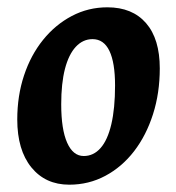

<svg xmlns="http://www.w3.org/2000/svg" viewBox="-20 -493 482 525"><path d="M169.4 12Q104.2 12 65.7 -35.4Q27.2 -82.9 27.2 -166.4Q27.2 -231.1 45.7 -286.7Q64.1 -342.2 97.7 -383.9Q131.3 -425.6 176.4 -449.3Q221.4 -473 273.6 -473Q341.9 -473 379.4 -429.7Q416.9 -386.5 416.9 -306Q416.9 -238.6 398.4 -180.8Q380 -122.9 346.7 -79.6Q313.4 -36.4 268 -12.2Q222.7 12 169.4 12ZM209 -66.4Q235.7 -66.4 254.9 -88.1Q274.2 -109.8 284.4 -153.2Q294.6 -196.6 294.6 -259.5Q294.6 -321.6 279.2 -353.8Q263.8 -386 233 -386Q206.8 -386 187.3 -365.1Q167.9 -344.2 157.6 -304.6Q147.4 -265 147.4 -207.9Q147.4 -139.2 163.6 -102.8Q179.8 -66.4 209 -66.4Z"/></svg>

Font: Alegreya
Style: Italic
Weight: 400
Italic angle: -7°
Designer: Juan Pablo del Peral
Foundry: Huerta Tipografica
Version: Version 2.009